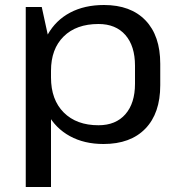

<svg xmlns="http://www.w3.org/2000/svg" viewBox="-20 -568 723 768"><path d="M394 8Q317 8 259.5 -23.5Q202 -55 170.5 -113Q139 -171 138 -249V-295Q139 -373 171 -430Q203 -487 260.5 -517.5Q318 -548 396 -548Q503 -548 562 -486.5Q621 -425 621 -313V-227Q621 -115 561.5 -53.5Q502 8 394 8ZM83 -540H147L184 -370V180H83ZM374 -67Q443 -67 481.5 -111Q520 -155 520 -233V-305Q520 -384 481.5 -428Q443 -472 374 -472Q285 -472 234.5 -422Q184 -372 184 -285V-258Q184 -169 235 -118Q286 -67 374 -67Z"/></svg>

Font: Pathway Extreme 28pt Medium
Style: Regular
Weight: 500
Designer: Eduardo Rodriguez Tunni
Foundry: Eduardo Rodriguez Tunni
Version: Version 1.001;gftools[0.9.26]